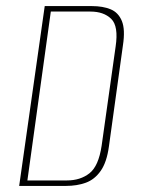

<svg xmlns="http://www.w3.org/2000/svg" viewBox="-20 -611 462 631"><path d="M43 0 127 -591H282Q318 -591 343.5 -580.5Q369 -570 380.5 -542Q392 -514 384 -462L338 -130Q331 -78 311 -49.5Q291 -21 262 -10.5Q233 0 197 0ZM70 -18H200Q244 -18 274 -41.5Q304 -65 314 -132L360 -458Q370 -525 345.5 -549Q321 -573 277 -573H147Z"/></svg>

Font: Alumni Sans Thin Thin
Style: Italic
Weight: 250
Italic angle: -8°
Version: Version 1.016